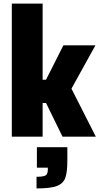

<svg xmlns="http://www.w3.org/2000/svg" viewBox="-20 -763 560 1072"><path d="M46 0V-743H218V-318H237L334 -510H513L379 -268L515 0H329L237 -188H218V0ZM247 184V173H186V59H356V132Q356 199 344.5 230.5Q333 262 297.5 275.5Q262 289 184 289V224Q223 224 235 216Q247 208 247 184Z"/></svg>

Font: Saira Semi Condensed ExtraBold
Style: Regular
Weight: 800
Width: 4
Designer: Hector Gatti with collaboration of the Omnibus-Type team
Foundry: Omnibus-Type
Version: Version 1.001; ttfautohint (v1.8)